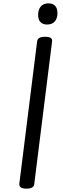

<svg xmlns="http://www.w3.org/2000/svg" viewBox="-20 -1109 378 1143"><path d="M137 14Q115 14 104.5 7Q94 0 95 -15L201 -863Q203 -877 214.5 -883.5Q226 -890 248 -890Q271 -890 281.5 -883.5Q292 -877 290 -862L184 -14Q183 0 171.5 7Q160 14 137 14ZM260 -963Q235 -963 221 -977.5Q207 -992 207 -1021Q207 -1051 222.5 -1070Q238 -1089 269 -1089Q294 -1089 308 -1074.5Q322 -1060 322 -1030Q322 -1000 306.5 -981.5Q291 -963 260 -963Z"/></svg>

Font: Playwrite GB J
Style: Italic
Weight: 400
Italic angle: -7.01216°
Designer: Veronika Burian, José Scaglione
Foundry: TypeTogether
Version: Version 1.002